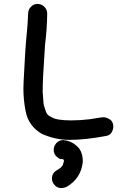

<svg xmlns="http://www.w3.org/2000/svg" viewBox="-20 -708 628 976"><path d="M333 3Q260 3 192 -28Q124 -68 110 -144Q99 -201 99 -256Q99 -275 100 -293Q108 -457 115 -527Q121 -583 123 -639Q123 -659 137 -673.5Q151 -688 171 -688Q191 -688 205.5 -673.5Q220 -659 220 -639Q219 -560 209 -481Q203 -375 199 -319Q197 -280 197 -240Q199 -204 201 -187Q201 -175 211 -148Q212 -141 218 -131.5Q224 -122 226 -122Q231 -117 243 -112Q267 -96 343 -96Q388 -96 437 -102Q451 -105 465 -106.5Q479 -108 494 -111L505 -112Q519 -112 533 -104Q556 -93 556 -63Q556 -51 548 -36Q540 -21 520 -17Q414 3 333 3ZM292 248Q266 248 251 224Q244 213 244 200Q244 172 268 158L282 149Q284 149 292.5 140Q301 131 301 124Q305 115 305 110Q305 102 298 101Q297 101 289 100.5Q281 100 267 87.5Q253 75 253 53Q253 35 266.5 19.5Q280 4 302 4Q352 9 384 49Q401 74 401 114Q392 200 318 242Q305 248 292 248Z"/></svg>

Font: Bad Comic
Style: Regular
Weight: 400
Designer: GGBotNet
Foundry: f0n7
Version: 0.9